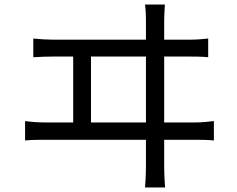

<svg xmlns="http://www.w3.org/2000/svg" viewBox="-20 -788 1040 842"><path d="M379 -251V-540H620V-251ZM700 -251V-540H810C830 -540 866 -540 893 -537V-619C867 -616 841 -614 810 -614H700V-698C700 -710 701 -736 703 -768H616C620 -735 620 -712 620 -698V-614H215C187 -614 155 -616 126 -619V-537C157 -539 187 -540 215 -540H301V-251H178C150 -251 120 -253 90 -257V-172C121 -175 151 -175 178 -175H620V-59C620 -49 620 -15 616 34H704C700 -15 700 -51 700 -61V-175H835C854 -175 891 -175 918 -172V-257C892 -254 865 -251 835 -251Z"/></svg>

Font: Squished Noto Sans CJK JP Regular
Style: Regular
Weight: 400
Designer: Ryoko NISHIZUKA (kana & ideographs); Paul D. Hunt (Latin, Greek & Cyrillic); Wenlong ZHANG (bopomofo); Sandoll Communica
Foundry: Adobe Systems Incorporated
Version: Version 1.004;PS 1.004;hotconv 1.0.82;makeotf.lib2.5.63406